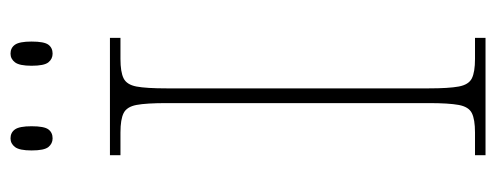

<svg xmlns="http://www.w3.org/2000/svg" viewBox="-309 -634 943 365"><g transform="rotate(-90 162.5 -451.5)"><path d="M50 0V-20H93Q118 -20 130 -26Q142 -32 145.5 -51Q149 -70 149 -108V-606Q149 -645 145.5 -663.5Q142 -682 130 -688Q118 -694 93 -694H50V-714H273V-694H233Q208 -694 196 -688Q184 -682 180.5 -663.5Q177 -645 177 -606V-108Q177 -70 180.5 -51Q184 -32 196 -26Q208 -20 233 -20H273V0ZM243 -823Q233 -823 226.5 -831Q220 -839 220 -863Q220 -886 226.5 -894.5Q233 -903 243 -903Q254 -903 260 -894.5Q266 -886 266 -863Q266 -839 260 -831Q254 -823 243 -823ZM82 -823Q72 -823 65.5 -831Q59 -839 59 -863Q59 -886 65.5 -894.5Q72 -903 82 -903Q93 -903 99 -894.5Q105 -886 105 -863Q105 -839 99 -831Q93 -823 82 -823Z"/></g></svg>

Font: Noto Serif Myanmar Thin
Style: Regular
Weight: 100
Designer: Ben Mitchell and the Monotype Design Team
Foundry: Monotype Imaging Inc.
Version: Version 2.106; ttfautohint (v1.8.4.7-5d5b)